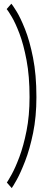

<svg xmlns="http://www.w3.org/2000/svg" viewBox="-20 -772 246 1007"><path d="M41.5 214.5 16 185.5Q22 177 41 143Q60 109 81.8 51Q103.5 -7 119.2 -86Q135 -165 135 -263Q135 -373.5 119.2 -456.5Q103.5 -539.5 82 -596Q60.5 -652.5 41.2 -684.5Q22 -716.5 15 -724.5L39.5 -752.5Q45.5 -746.5 66.2 -713.2Q87 -680 111.2 -619.2Q135.5 -558.5 153.2 -469.5Q171 -380.5 171 -263Q171 -159 153.5 -74.2Q136 10.5 112 72.5Q88 134.5 67.8 170.8Q47.5 207 41.5 214.5Z"/></svg>

Font: Imbue Thin 10pt ExtraLight
Style: Regular
Weight: 250
Version: Version 1.102